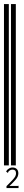

<svg xmlns="http://www.w3.org/2000/svg" viewBox="-21 -832 122 966"><path d="M-1 0V-811.5H23.4V0ZM34.2 0V-811.5H58.6V0ZM11.7 104.5 25.4 90.8Q38.1 78.1 44.9 70.3Q51.8 62.5 55.7 55.7Q59.6 47.9 59.6 40Q59.6 30.3 54.7 25.4Q49.8 21.5 42 21.5Q30.3 21.5 21.5 31.2Q19.5 34.2 19.5 36.1Q19.5 37.1 19.5 37.1V38.1L17.6 37.1L9.8 31.2Q14.6 21.5 23.4 16.6Q31.2 10.7 42 10.7Q55.7 10.7 63.5 18.6Q71.3 26.4 71.3 40Q71.3 48.8 67.4 57.6Q63.5 65.4 56.6 73.2Q49.8 81.1 38.1 92.8L26.4 103.5H64.5Q67.4 103.5 68.4 103.5Q70.3 103.5 71.3 102.5H72.3V114.3H11.7Z"/></svg>

Font: Libre Barcode EAN13 Text
Style: Regular
Weight: 400
Version: Version 1.008; ttfautohint (v1.8.3)